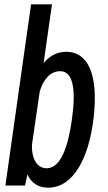

<svg xmlns="http://www.w3.org/2000/svg" viewBox="-20 -830 499 890"><path d="M96 30 107 -21C126 19 158 40 203 40C319 40 392 -95 414 -284C437 -485 388 -590 287 -590C246 -590 210 -572 182 -537L221 -810H124L5 30ZM259 -500C322 -500 332 -408 313 -274C296 -154 263 -50 196 -50C151 -50 126 -96 128 -158L164 -405C180 -462 214 -500 259 -500Z"/></svg>

Font: Smiley Sans Oblique
Style: Regular
Weight: 400
Italic angle: -8°
Designer: oooooohmygosh, Nagisa Chen, Janine Sui, Heda Shi, Jian Li
Foundry: atelierAnchor
Version: Version 2.0.1